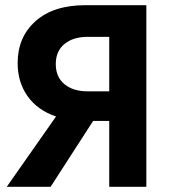

<svg xmlns="http://www.w3.org/2000/svg" viewBox="-20 -720 660 740"><path d="M544 -700V0H401V-254H339L175 0H6L196 -271Q125 -295 86.5 -349Q48 -403 48 -477Q48 -577 117 -638.5Q186 -700 309 -700ZM318 -368H401V-578H318Q262 -578 228.5 -550.5Q195 -523 195 -473Q195 -423 228.5 -395.5Q262 -368 318 -368Z"/></svg>

Font: Von Semi
Style: Regular
Weight: 600
Version: Version 4.000; ttfautohint (v1.8.4.7-5d5b)